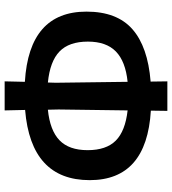

<svg xmlns="http://www.w3.org/2000/svg" viewBox="23 -736 740 826"><g transform="rotate(90 393.0 -323.0)"><path d="M330 27 332 -60Q30 -78 30 -325Q30 -456 105.5 -522.5Q181 -589 331 -601L330 -673H457L456 -602Q755 -584 755 -339Q755 -86 453 -61L455 27ZM159 -331Q159 -250 201.5 -209Q244 -168 335 -159L336 -193L332 -502Q244 -493 201.5 -451.5Q159 -410 159 -331ZM451 -205 452 -159Q541 -168 583.5 -209Q626 -250 626 -330Q626 -410 585 -451Q544 -492 455 -502Z"/></g></svg>

Font: Alegreya Sans SC
Style: Bold
Weight: 700
Designer: Juan Pablo del Peral
Foundry: Huerta Tipografica
Version: Version 2.007